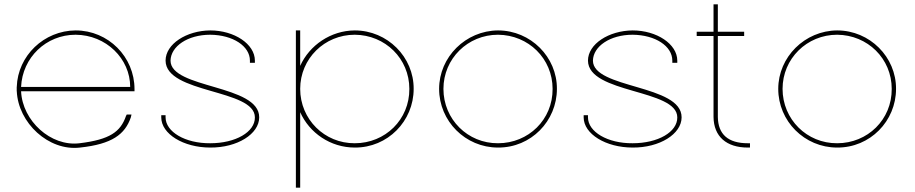

<svg xmlns="http://www.w3.org/2000/svg" viewBox="-20 -694 4240 890"><path d="M77.7 -291H583.5C583.5 -422 471.9 -532 330.5 -533C193.5 -533 83.9 -427.2 77.7 -291ZM57.8 -271H57.5V-281V-291H57.7C62.4 -436.3 184.3 -552 330.5 -553C482.3 -553 603.5 -430 603.5 -281V-271H593.5H77.7C83.8 -134.1 215.3 -13.4 348.9 -30C489.2 -47 538.6 -83 563.9 -156L567.4 -163H589.5L586.5 -150C559.3 -71 499.5 -26 351.2 -10C205 7.6 64.2 -124.9 57.8 -271Z M1161.5 -413V-403H1138.5V-413C1138.5 -480 1060.3 -532 954.5 -533C849.8 -533 771.7 -479 770.5 -413C770.5 -282 1182.5 -303 1181.5 -150C1181.5 -73 1079.8 -9 954.5 -10C830.3 -10 727.5 -73 727.5 -150V-160H747.5V-150C747.5 -83 838.3 -29 954.5 -30C1071.8 -30 1162.5 -82 1161.5 -150C1161.5 -282 748.7 -259 747.5 -413C747.5 -490 844.1 -552 954.5 -553C1066 -553 1161.5 -490 1161.5 -413Z M1371.5 -388.7C1414.6 -484.4 1513.2 -552.3 1624.5 -553C1776.3 -553 1898.5 -429 1897.5 -282C1897.5 -133 1777.4 -9 1624.5 -10C1511.7 -10 1414.2 -77.9 1371.5 -173.9V166V176H1351.5V166V-282V-543V-553H1371.5V-543ZM1371.5 -282C1371.5 -141 1484.2 -29 1624.5 -30C1765.9 -30 1878.5 -140 1877.5 -282C1877.5 -422 1765.9 -532 1624.5 -533C1484.2 -533 1371.5 -422 1371.5 -282Z M2015.5 -282C2015.5 -430 2139 -552 2288.5 -553C2440.3 -553 2562.5 -429 2561.5 -282C2561.5 -133 2441.5 -9 2288.5 -10C2136.7 -10 2015.5 -133 2015.5 -282ZM2035.5 -282C2035.5 -141 2148.2 -29 2288.5 -30C2430 -30 2542.5 -140 2541.5 -282C2541.5 -422 2430 -532 2288.5 -533C2148.2 -533 2035.5 -422 2035.5 -282Z M3119.5 -413V-403H3096.5V-413C3096.5 -480 3018.3 -532 2912.5 -533C2807.8 -533 2729.7 -479 2728.5 -413C2728.5 -282 3140.5 -303 3139.5 -150C3139.5 -73 3037.8 -9 2912.5 -10C2788.3 -10 2685.5 -73 2685.5 -150V-160H2705.5V-150C2705.5 -83 2796.3 -29 2912.5 -30C3029.8 -30 3120.5 -82 3119.5 -150C3119.5 -282 2706.7 -259 2705.5 -413C2705.5 -490 2802.1 -552 2912.5 -553C3024 -553 3119.5 -490 3119.5 -413Z M3307.5 -527V-152C3308.5 -71 3355.5 -30 3446.5 -30H3456.5V-10H3446.5C3347.5 -10 3288.5 -61 3287.5 -152V-527H3219.5H3209.5V-547H3219.5H3287.5V-664V-674H3307.5V-664V-547H3419.5H3429.5V-527H3419.5Z M3587.5 -282C3587.5 -430 3711 -552 3860.5 -553C4012.3 -553 4134.5 -429 4133.5 -282C4133.5 -133 4013.5 -9 3860.5 -10C3708.7 -10 3587.5 -133 3587.5 -282ZM3607.5 -282C3607.5 -141 3720.2 -29 3860.5 -30C4002 -30 4114.5 -140 4113.5 -282C4113.5 -422 4002 -532 3860.5 -533C3720.2 -533 3607.5 -422 3607.5 -282Z"/></svg>

Font: Nordica Plus
Style: NordicaClassicUltraLightExt
Weight: 300
Version: Version 1.01